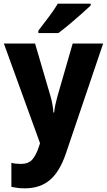

<svg xmlns="http://www.w3.org/2000/svg" viewBox="-20 -786 583 1046"><path d="M1 -549H171L256 -259Q268 -217 271 -173H275Q277 -194 281.5 -215Q286 -236 292 -258L376 -549H542L339 50Q306 148 252.5 194Q199 240 115 240Q92 240 74.5 237.5Q57 235 42 232V101Q52 104 66 105.5Q80 107 94 107Q135 107 156 83Q177 59 192 13L198 -6ZM474 -756Q455 -738 423.5 -710Q392 -682 358 -653.5Q324 -625 298 -606H189V-619Q214 -652 244.5 -692Q275 -732 295 -766H474Z"/></svg>

Font: Noto Sans Armenian SemiCondensed ExtraBold
Style: Regular
Weight: 800
Width: 4
Designer: Monotype Design Team
Foundry: Monotype Imaging Inc.
Version: Version 2.008; ttfautohint (v1.8.4.7-5d5b)